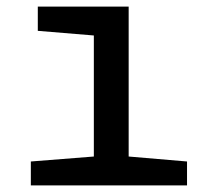

<svg xmlns="http://www.w3.org/2000/svg" viewBox="-20 -559 640 579"><path d="M73 0V-72L263 -87V-452L94 -466V-539H368V-87L544 -72V0Z"/></svg>

Font: Noto Sans Mono Medium
Style: Regular
Weight: 500
Designer: Monotype Design Team
Foundry: Monotype Imaging Inc.
Version: Version 2.014